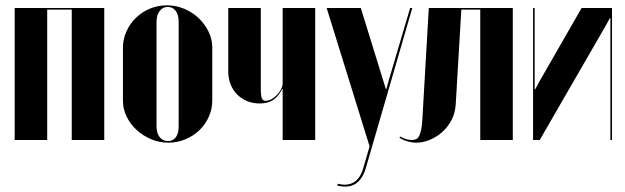

<svg xmlns="http://www.w3.org/2000/svg" viewBox="-20 -525 2345 720"><path d="M35 -495V0H157V-489H249V0H371V-495Z M606 -505Q640 -505 671 -492Q702 -479 725 -457Q748 -435 762 -406.5Q776 -378 776 -346V-148Q776 -116 763 -87Q750 -58 727.5 -36.5Q705 -15 675 -2.5Q645 10 612 10Q577 10 546.5 -3Q516 -16 492.5 -37.5Q469 -59 455 -87.5Q441 -116 441 -148V-346Q441 -378 454 -407Q467 -436 489.5 -458Q512 -480 542 -492.5Q572 -505 606 -505ZM609 -499Q590 -499 578.5 -483.5Q567 -468 567 -443V-51Q567 -26 578.5 -11Q590 4 610 4Q629 4 639.5 -10.5Q650 -25 650 -51V-443Q650 -469 639 -484Q628 -499 609 -499Z M1038 -191H1040V-161V0H1162V-495H1040V-213Q1040 -202 1034 -190.5Q1028 -179 1018.5 -169Q1009 -159 998 -153Q987 -147 976 -147Q966 -147 962 -156Q958 -165 958 -192V-495H836V-257Q836 -230 845 -208Q854 -186 869.5 -170.5Q885 -155 906.5 -146Q928 -137 954 -137Q984 -137 1004 -150Q1024 -163 1038 -191Z M1205 -495 1366 24 1342 106Q1337 124 1328.5 137Q1320 150 1308.5 157.5Q1297 165 1282 167Q1267 169 1247 164L1245 171Q1288 181 1313.5 164Q1339 147 1351 108L1526 -495H1518L1437 -221L1429 -191H1427L1418 -220L1333 -495Z M1478 -8Q1493 1 1509 5.5Q1525 10 1541 10Q1566 10 1591.5 -0.5Q1617 -11 1638 -29.5Q1659 -48 1673 -74.5Q1687 -101 1689 -134L1710 -489H1781V0H1903V-495H1588L1564 -80Q1563 -57 1560 -41.5Q1557 -26 1552.5 -16.5Q1548 -7 1541 -3.5Q1534 0 1524 0Q1514 0 1502.5 -3.5Q1491 -7 1481 -13Z M2161 -495 2002 -218 1987 -190H1985V-220V-495H1979V0H2004L2251 -428L2267 -457H2269V-427V0H2275V-495Z"/></svg>

Font: Moniqa Black
Style: Regular
Weight: 900
Designer: Rajesh Rajput
Foundry: Rajesh Rajput
Version: Version 1.000